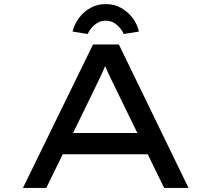

<svg xmlns="http://www.w3.org/2000/svg" viewBox="-20 -917 1032 937"><path d="M92 0 434 -700H560L900 0H781L546 -482Q537 -501 528 -519Q519 -537 510.5 -555Q502 -573 494 -593Q486 -613 478 -637L510 -638Q501 -614 492.5 -593Q484 -572 475 -553Q466 -534 457 -515.5Q448 -497 439 -478L206 0ZM241 -164 284 -268H699L716 -164ZM408 -751 334 -763Q343 -799 365.5 -829.5Q388 -860 421.5 -878.5Q455 -897 496 -897Q538 -897 571 -878.5Q604 -860 627 -829.5Q650 -799 658 -763L584 -751Q573 -776 550 -796Q527 -816 496 -816Q465 -816 442 -796Q419 -776 408 -751Z"/></svg>

Font: Lexend Zetta
Style: Regular
Weight: 400
Designer: Bonnie Shaver-Troup, Thomas Jockin
Foundry: Lexend
Version: Version 1.007